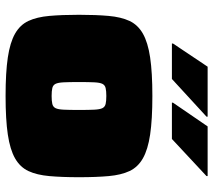

<svg xmlns="http://www.w3.org/2000/svg" viewBox="-58 -698 764 688"><g transform="rotate(90 324.0 -354.0)"><path d="M324 8Q240 8 186 0Q132 -8 100.5 -26Q69 -44 55 -74Q41 -104 37 -149Q33 -194 33 -255Q33 -316 37 -361Q41 -406 55 -436Q69 -466 100.5 -484Q132 -502 186 -510Q240 -518 324 -518Q408 -518 462 -510Q516 -502 547.5 -484Q579 -466 593 -436Q607 -406 611 -361.5Q615 -317 615 -255Q615 -194 611 -149Q607 -104 593 -74Q579 -44 547.5 -26Q516 -8 462 0Q408 8 324 8ZM324 -157Q342 -157 352.5 -159.5Q363 -162 367.5 -171Q372 -180 373 -200Q374 -220 374 -255Q374 -290 373 -310Q372 -330 367.5 -339Q363 -348 352.5 -350.5Q342 -353 324 -353Q306 -353 295.5 -350.5Q285 -348 280.5 -339Q276 -330 275 -310Q274 -290 274 -255Q274 -220 275 -200Q276 -180 280.5 -171Q285 -162 295.5 -159.5Q306 -157 324 -157ZM136 -588V-592L219 -716H398V-712L263 -588ZM348 -588V-592L433 -716H611V-712L478 -588Z"/></g></svg>

Font: Saira Expanded Black
Style: Regular
Weight: 900
Width: 7
Designer: Hector Gatti with collaboration of the Omnibus-Type team
Foundry: Omnibus-Type
Version: Version 1.101